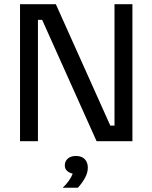

<svg xmlns="http://www.w3.org/2000/svg" viewBox="-20 -670 723 911"><path d="M75 0V-650H245L503.3 -74.2H523.3V-650H608.3V0H438.3L180 -575.8H160V0ZM279.2 220.8V218.3Q293.3 206.7 306.7 187.5Q320 168.3 325 154.2Q310 150.8 298.8 141.2Q287.5 131.7 287.5 114.2Q287.5 95 301.7 82.5Q315.8 70 340 70Q367.5 70 382.1 85Q396.7 100 396.7 125.8Q396.7 150.8 382.1 176.2Q367.5 201.7 349.2 220.8Z"/></svg>

Font: Familjen Grotesk GF
Style: Regular
Weight: 400
Designer: Anders Wikstroem, Jonas Baeckman, Matilda Gysing, Kristian Moeller
Foundry: Familjen STHLM AB
Version: Version 2.000; Beta; Release 4; Build 6